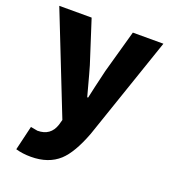

<svg xmlns="http://www.w3.org/2000/svg" viewBox="-142 -674 888 998"><g transform="rotate(20 302.0 -175.0)"><path d="M59 208 91 73Q126 80 129 80Q202 80 224 12L232 -17L14 -569H193L269 -333Q274 -318 313 -172H318Q328 -220 355 -333L421 -569H590L395 1Q351 117 299 165Q240 219 143 219Q97 219 59 208Z"/></g></svg>

Font: Source Han Sans CN Heavy
Style: Bold
Weight: 900
Designer: Ryoko NISHIZUKA (kana & ideographs); Paul D. Hunt (Latin, Greek & Cyrillic); Wenlong ZHANG (bopomofo); Sandoll Communica
Foundry: Adobe Systems Incorporated
Version: Version 1.000;PS 1;hotconv 1.0.78;makeotf.lib2.5.61930